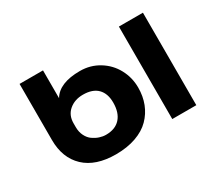

<svg xmlns="http://www.w3.org/2000/svg" viewBox="-105 -733 1064 949"><g transform="rotate(-30 427.0 -258.0)"><path d="M784.2 0H647V-527.8H784.2ZM80.1 -208V-405.8V-527.8H213.9V-369.1Q252 -434.1 370.1 -434.1Q429.2 -434.1 477.5 -404.5Q525.9 -375 552.5 -325.7Q579.1 -276.4 579.1 -219.2Q579.1 -169.9 563 -128.4Q546.9 -86.9 515.6 -55.2Q484.4 -23.4 434.1 -5.6Q383.8 12.2 319.8 12.2Q204.6 12.2 142.3 -46.6Q80.1 -105.5 80.1 -208ZM435.1 -216.8Q435.1 -268.6 407 -296.9Q378.9 -325.2 324.2 -325.2Q277.3 -325.2 245.6 -298.6Q213.9 -272 213.9 -226.1V-204.1Q213.9 -175.8 224.9 -154.1Q235.8 -132.3 252.9 -120.4Q270 -108.4 288.6 -102.3Q307.1 -96.2 325.2 -96.2Q378.4 -96.2 406.7 -127.7Q435.1 -159.2 435.1 -216.8Z"/></g></svg>

Font: Libra Sans Modern
Style: Bold
Weight: 700
Foundry: Stefan Peev, Context Ltd
Version: Version 1.000